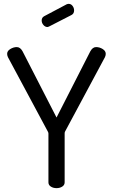

<svg xmlns="http://www.w3.org/2000/svg" viewBox="-20 -975 585 995"><path d="M231 -30V-283Q231 -288 228 -293L21 -679Q17 -688 17 -696Q17 -711 33.5 -721Q50 -731 67 -731Q85 -731 97 -709L273 -366L448 -709Q460 -731 478 -731Q496 -731 512 -721Q528 -711 528 -696Q528 -688 524 -679L317 -293Q315 -290 315 -283V-30Q315 -16 302.5 -8Q290 0 273 0Q256 0 243.5 -8Q231 -16 231 -30ZM350 -897 237 -839Q229 -835 226 -835Q214 -835 205 -845.5Q196 -856 196 -869Q196 -884 209 -891L326 -953Q332 -955 336 -955Q348 -955 356 -944.5Q364 -934 364 -921Q364 -904 350 -897Z"/></svg>

Font: Dosis
Style: Medium
Weight: 500
Designer: Edgar Tolentino, Pablo Impallari, Igino Marini
Foundry: Edgar Tolentino, Pablo Impallari, Igino Marini
Version: Version 1.007